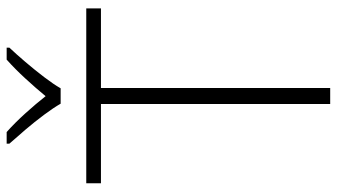

<svg xmlns="http://www.w3.org/2000/svg" viewBox="-232 -754 987 562"><g transform="rotate(-90 261.0 -473.5)"><path d="M284 0H237V-671H5V-714H517V-671H284ZM238 -789Q226 -810 205.5 -837.5Q185 -865 162 -892Q139 -919 121 -939V-947H155Q182 -923 210 -892Q238 -861 260 -833Q283 -861 311.5 -892Q340 -923 367 -947H402V-939Q383 -919 360 -892Q337 -865 316 -837.5Q295 -810 283 -789Z"/></g></svg>

Font: Noto Kufi Arabic ExtraLight
Style: Regular
Weight: 200
Designer: Monotype Design Team, David Williams, Khaled Hosny
Foundry: Google LLC
Version: Version 2.109; ttfautohint (v1.8.4.7-5d5b)